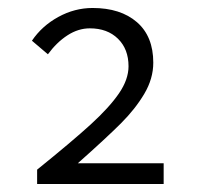

<svg xmlns="http://www.w3.org/2000/svg" viewBox="-20 -882 497 481"><path d="M302 -716Q302 -759 275.5 -785Q249 -811 205 -811Q176 -811 149 -793.5Q122 -776 100 -746L60 -780Q85 -817 126 -839.5Q167 -862 212 -862Q282 -862 323 -826.5Q364 -791 364 -725Q364 -685 341.5 -647Q319 -609 283 -573Q247 -537 175 -473H390V-421H73V-457Q161 -528 207.5 -570.5Q254 -613 278 -648Q302 -683 302 -716Z"/></svg>

Font: Nebula Sans Book
Style: Regular
Weight: 400
Designer: Paul D. Hunt for Adobe (as Source Sans)
Foundry: Nebula Entertainment & Broadcasting LLC
Version: Version 1.010